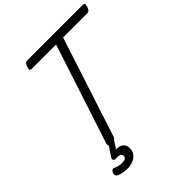

<svg xmlns="http://www.w3.org/2000/svg" viewBox="-337 -1214 1678 1678"><g transform="rotate(-45 502.0 -375.5)"><path d="M305 15Q263 15 270 -13L573 -940H272Q257 -940 253.5 -949Q250 -958 257 -980Q265 -1003 274 -1011.5Q283 -1020 298 -1020H984Q999 -1020 1002.5 -1011.5Q1006 -1003 998 -980Q991 -958 982 -949Q973 -940 958 -940H660L358 -13Q353 1 340 8Q327 15 305 15ZM248 269Q211 269 181.5 261.5Q152 254 135 241Q127 233 128 220.5Q129 208 134 199Q141 186 149.5 181.5Q158 177 168 181Q181 187 200 193.5Q219 200 250 200Q275 200 289 192.5Q303 185 303 165Q303 143 283.5 137.5Q264 132 237 135Q226 136 221.5 133Q217 130 213 124Q209 117 210.5 110.5Q212 104 217 97L290 -13H355L279 105L250 89Q294 75 325 80.5Q356 86 372.5 106Q389 126 389 155Q389 192 369.5 217.5Q350 243 318 256Q286 269 248 269Z"/></g></svg>

Font: Playwrite IN
Style: Regular
Weight: 400
Designer: Veronika Burian, José Scaglione
Foundry: TypeTogether
Version: Version 1.002